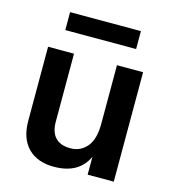

<svg xmlns="http://www.w3.org/2000/svg" viewBox="-104 -768 773 859"><g transform="rotate(15 282.5 -338.5)"><path d="M443 -599H115V-682H443ZM500 0H379V-83Q339 5 223 5Q146 5 103 -39Q60 -83 60 -164V-507H180V-192Q180 -144 203.5 -119Q227 -94 273.5 -94Q320 -94 349.5 -129Q379 -164 379 -235V-507H500Z"/></g></svg>

Font: Hind Mysuru SemiBold
Style: Regular
Weight: 600
Designer: Manushi Parikh, Hitesh Malaviya
Foundry: Indian Type Foundry
Version: Version 0.703;PS 1.0;hotconv 1.0.86;makeotf.lib2.5.63406